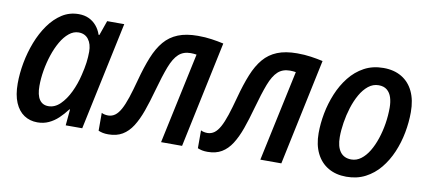

<svg xmlns="http://www.w3.org/2000/svg" viewBox="-57 -742 2112 945"><g transform="rotate(10 999.5 -270.0)"><path d="M162.1 9.8Q124.5 9.8 95.7 -9.3Q66.9 -28.3 50.5 -66.7Q34.2 -105 34.2 -162.1Q34.2 -212.4 44.2 -266.4Q54.2 -320.3 73.7 -370.8Q93.3 -421.4 122.1 -461.9Q150.9 -502.4 188.2 -526.4Q225.6 -550.3 271.5 -550.3Q300.3 -550.3 322.3 -540Q344.2 -529.8 360.1 -511.2Q376 -492.7 384.8 -466.8H388.7L414.6 -540.5H500L385.3 0H302.7L310.1 -80.6H307.1Q287.6 -54.7 265.9 -34.2Q244.1 -13.7 218.5 -2Q192.9 9.8 162.1 9.8ZM201.7 -78.1Q233.9 -78.1 260.5 -104Q287.1 -129.9 306.9 -171.1Q326.7 -212.4 337.4 -258.3Q346.2 -293.9 349.9 -322.3Q353.5 -350.6 353.5 -376.5Q353.5 -415 335.9 -438.2Q318.4 -461.4 286.6 -461.4Q261.2 -461.4 238.8 -443.1Q216.3 -424.8 198.5 -394Q180.7 -363.3 168 -325Q155.3 -286.6 148.4 -246.1Q141.6 -205.6 141.6 -168.9Q141.6 -123.5 157 -100.8Q172.4 -78.1 201.7 -78.1Z M516.6 7.3Q500.5 7.3 489 4.9Q477.5 2.4 466.8 -2V-91.3Q474.1 -87.4 482.7 -85.7Q491.2 -84 500.5 -84Q519 -84.5 533.9 -95.2Q548.8 -106 561.8 -129.4Q574.7 -152.8 587.2 -190.4Q599.6 -228 613.8 -281.2Q631.8 -348.6 652.1 -398.7Q672.4 -448.7 700.2 -481.4Q728 -514.2 768.6 -530.5Q809.1 -546.9 867.7 -546.9Q904.8 -546.9 936.5 -542.2Q968.3 -537.6 996.6 -531.2L884.3 0H779.3L876.5 -454.6Q870.1 -455.6 862.8 -456.3Q855.5 -457 847.2 -457Q810.5 -457 787.1 -435.5Q763.7 -414.1 745.8 -367.4Q728 -320.8 707 -245.1Q690.9 -186.5 674.3 -139.9Q657.7 -93.3 636.7 -60.3Q615.7 -27.3 586.7 -10Q557.6 7.3 516.6 7.3Z M1012.7 7.3Q996.6 7.3 985.1 4.9Q973.6 2.4 962.9 -2V-91.3Q970.2 -87.4 978.8 -85.7Q987.3 -84 996.6 -84Q1015.1 -84.5 1030 -95.2Q1044.9 -106 1057.9 -129.4Q1070.8 -152.8 1083.3 -190.4Q1095.7 -228 1109.9 -281.2Q1127.9 -348.6 1148.2 -398.7Q1168.5 -448.7 1196.3 -481.4Q1224.1 -514.2 1264.6 -530.5Q1305.2 -546.9 1363.8 -546.9Q1400.9 -546.9 1432.6 -542.2Q1464.4 -537.6 1492.7 -531.2L1380.4 0H1275.4L1372.6 -454.6Q1366.2 -455.6 1358.9 -456.3Q1351.6 -457 1343.3 -457Q1306.6 -457 1283.2 -435.5Q1259.8 -414.1 1241.9 -367.4Q1224.1 -320.8 1203.1 -245.1Q1187 -186.5 1170.4 -139.9Q1153.8 -93.3 1132.8 -60.3Q1111.8 -27.3 1082.8 -10Q1053.7 7.3 1012.7 7.3Z M1706.1 9.3Q1653.8 9.3 1615.5 -13.2Q1577.1 -35.6 1556.2 -77.9Q1535.2 -120.1 1535.2 -178.7Q1535.2 -226.6 1544.9 -278.1Q1554.7 -329.6 1574.7 -377.9Q1594.7 -426.3 1625.5 -465.1Q1656.2 -503.9 1698.5 -526.9Q1740.7 -549.8 1794.9 -549.8Q1847.7 -549.8 1885.7 -527.1Q1923.8 -504.4 1944.1 -461.7Q1964.4 -418.9 1964.4 -358.9Q1964.4 -308.1 1954.6 -256.1Q1944.8 -204.1 1924.6 -156.5Q1904.3 -108.9 1873.5 -71.5Q1842.8 -34.2 1801 -12.5Q1759.3 9.3 1706.1 9.3ZM1715.8 -78.6Q1741.7 -78.6 1763.9 -95.2Q1786.1 -111.8 1803.5 -140.6Q1820.8 -169.4 1833 -206.1Q1845.2 -242.7 1851.6 -282.7Q1857.9 -322.8 1857.9 -361.8Q1857.9 -390.6 1850.8 -413.1Q1843.8 -435.5 1827.9 -448.7Q1812 -461.9 1786.1 -461.9Q1757.8 -461.9 1734.6 -443.4Q1711.4 -424.8 1694.1 -394.3Q1676.8 -363.8 1665 -326.4Q1653.3 -289.1 1647.2 -250.2Q1641.1 -211.4 1641.1 -177.7Q1641.1 -129.9 1660.2 -104.2Q1679.2 -78.6 1715.8 -78.6Z"/></g></svg>

Font: Open Sans SemiCondensed SemiBold
Style: Italic
Weight: 600
Width: 4
Italic angle: -12°
Designer: Monotype Design Team
Foundry: Monotype Imaging Inc.
Version: Version 3.000